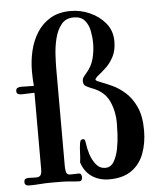

<svg xmlns="http://www.w3.org/2000/svg" viewBox="-54 -810 723 863"><g transform="rotate(-5 307.5 -378.5)"><path d="M579 -200Q579 -143 561.5 -96Q544 -49 505.5 -21.5Q467 6 404 6Q360 6 327 -16Q294 -38 280 -81Q283 -102 283.5 -123Q284 -144 287 -165Q288 -172 290.5 -178Q293 -184 302 -184Q310 -184 311.5 -175.5Q313 -167 314 -162Q316 -142 324.5 -115Q333 -88 349.5 -67.5Q366 -47 391 -47Q416 -47 430 -70.5Q444 -94 450.5 -127.5Q457 -161 458.5 -193Q460 -225 460 -242Q460 -298 438.5 -343.5Q417 -389 361 -409Q348 -414 336 -420.5Q324 -427 324 -444Q324 -455 330 -463Q336 -471 343 -479Q367 -506 376 -540Q385 -574 385 -610Q385 -637 379.5 -665.5Q374 -694 357.5 -713.5Q341 -733 307 -733Q272 -733 252 -708Q232 -683 223 -646.5Q214 -610 212 -572.5Q210 -535 210 -511V-69Q210 -57 213 -44Q216 -31 232 -31Q242 -31 251.5 -31.5Q261 -32 271 -32Q277 -32 280 -26Q283 -20 283 -15Q283 -8 280 -2.5Q277 3 269 3Q259 3 248.5 2Q238 1 227 0Q206 -2 184.5 -2Q163 -2 142 -2Q117 -2 92 0Q67 2 42 2Q35 2 29 -1.5Q23 -5 23 -14Q23 -26 29 -29Q35 -32 45 -32Q53 -32 61 -31.5Q69 -31 76 -31Q93 -31 98 -40Q103 -49 103 -64V-411Q88 -411 73 -410Q58 -409 43 -409Q35 -409 28.5 -412.5Q22 -416 22 -425Q22 -436 29 -439.5Q36 -443 45 -443Q59 -443 74 -442.5Q89 -442 103 -442Q100 -475 100 -508Q100 -555 110.5 -600Q121 -645 144.5 -682Q168 -719 205.5 -741Q243 -763 297 -763Q341 -763 383 -744.5Q425 -726 453 -692Q481 -658 481 -610Q481 -570 466.5 -542Q452 -514 432.5 -495.5Q413 -477 397.5 -465Q382 -453 381 -445Q385 -439 406 -431.5Q427 -424 456 -410.5Q485 -397 513 -372Q541 -347 560 -305.5Q579 -264 579 -200Z"/></g></svg>

Font: Kaisei Decol
Style: Bold
Weight: 700
Designer: Font-Kai, 金井和夫
Foundry: KAZUO KANAI
Version: Version 5.003